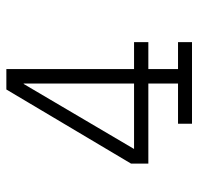

<svg xmlns="http://www.w3.org/2000/svg" viewBox="-30 -600 630 610"><g transform="rotate(-90 285.0 -295.0)"><path d="M456.1 -184.1V-138.7H370.6V-44.4H456.1V0H196.8V-44.4H324.7V-138.7H70.3V-193.8L305.7 -589.8H370.6V-184.1ZM324.7 -534.7H323.2L116.7 -184.1H324.7Z"/></g></svg>

Font: Ethiopic Sadiss
Style: Regular
Weight: 400
Designer: abass alamnehe
Foundry: Senamirmir Project
Version: Version 5.100